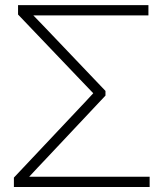

<svg xmlns="http://www.w3.org/2000/svg" viewBox="-20 -748 654 768"><path d="M35.6 0V-37.6L296.9 -314.9Q311 -329.6 325 -344.7Q338.9 -359.9 353 -375Q338.9 -389.6 325 -404.3Q311 -418.9 296.9 -433.6L52.2 -689.9V-727.5H573.7V-686.5H113.3Q126 -673.3 138.7 -660.2Q151.4 -647 164.1 -633.8L401.9 -384.3V-365.7L164.1 -112.8Q147 -94.7 130.1 -76.9Q113.3 -59.1 96.7 -41H578.6V0Z"/></svg>

Font: Inter Display ExtraLight
Style: Regular
Weight: 200
Designer: Rasmus Andersson
Foundry: rsms
Version: Version 4.000;git-a52131595